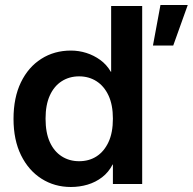

<svg xmlns="http://www.w3.org/2000/svg" viewBox="-20 -735 770 767"><path d="M263 12Q198 12 146 -21Q94 -54 64 -115Q34 -176 34 -260Q34 -345 63.5 -406Q93 -467 145 -500Q197 -533 263 -533Q295 -533 325 -523.5Q355 -514 380.5 -495.5Q406 -477 423 -448H424V-711H548V0H431V-78H430Q414 -47 388 -27Q362 -7 330 2.5Q298 12 263 12ZM296 -91Q336 -91 366 -110.5Q396 -130 413.5 -167.5Q431 -205 431 -261Q431 -316 413.5 -353.5Q396 -391 365.5 -410.5Q335 -430 296 -430Q257 -430 226.5 -410.5Q196 -391 179 -353.5Q162 -316 162 -261Q162 -205 179 -167.5Q196 -130 226.5 -110.5Q257 -91 296 -91ZM591 -553 621 -715H730L672 -553Z"/></svg>

Font: TikTok Sans 24pt SemiBold
Style: Regular
Weight: 600
Version: Version 4.000